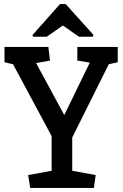

<svg xmlns="http://www.w3.org/2000/svg" viewBox="-20 -921 602 941"><path d="M128 0 118 -63 233 -84V-254L44 -606L2 -616V-691H217L225 -624L157 -612L295 -357L420 -614L359 -624V-691H557V-616L513 -606L334 -247V-84L449 -63L440 0ZM143 -741 139 -749 274 -901H302L438 -750L434 -741H367L288 -796L209 -741Z"/></svg>

Font: Kreon Light
Style: Regular
Weight: 400
Version: Version 2.002